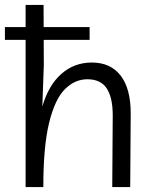

<svg xmlns="http://www.w3.org/2000/svg" viewBox="-29 -760 620 780"><path d="M75 0V-740H148L149 -497L143 -327Q168 -414 220.5 -460Q273 -506 344 -506Q420 -506 461 -453Q502 -400 502 -300L500 0H427L429 -291Q429 -364 404.5 -401Q380 -438 326 -438Q275 -438 234.5 -397.5Q194 -357 170.5 -261Q147 -165 147 0ZM-9 -598V-650H335V-598Z"/></svg>

Font: LivvicRegular
Style: Regular
Weight: 400
Designer: Jacques Le Bailly, Baron von Fonthausen
Version: Version 1.001; ttfautohint (v1.8.2)